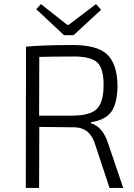

<svg xmlns="http://www.w3.org/2000/svg" viewBox="-20 -918 654 938"><path d="M157 -873 180 -898 308 -797H316L449 -898L474 -870L339 -746H293ZM107 -690Q190 -698 335 -698Q449 -698 498 -657Q553 -611 554 -498Q553 -414 524 -372Q493 -331 425 -321L424 -316Q481 -300 508 -218L582 0H515L443 -218Q418 -294 346 -296L172 -298L171 0H106ZM335 -353Q420 -354 452 -385Q486 -417 486 -501Q487 -583 455 -613Q424 -642 342 -642Q252 -642 172 -640L171 -353Z"/></svg>

Font: Taylor Sans Light
Style: Regular
Weight: 300
Italic angle: -8°
Designer: Natanael Gama
Version: Version 1.001 September 8, 2015